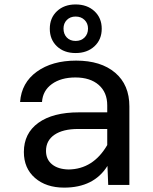

<svg xmlns="http://www.w3.org/2000/svg" viewBox="-20 -836 690 868"><path d="M321.8 -815.9Q374 -815.9 407 -785.4Q439.9 -754.9 439.9 -706.1Q439.9 -657.2 407 -626.7Q374 -596.2 321.8 -596.2Q269.5 -596.2 237.3 -626.7Q205.1 -657.2 205.1 -706.1Q205.1 -754.9 237.5 -785.4Q270 -815.9 321.8 -815.9ZM377.9 -707Q377.9 -730.5 362.3 -745.8Q346.7 -761.2 321.8 -761.2Q297.4 -761.2 282.2 -745.8Q267.1 -730.5 267.1 -707Q267.1 -682.1 282 -666.5Q296.9 -650.9 321.8 -650.9Q346.7 -650.9 362.3 -666.5Q377.9 -682.1 377.9 -707ZM270 12.2Q188.5 12.2 138.2 -31.5Q87.9 -75.2 87.9 -148.9Q87.9 -233.4 153.6 -280.8Q219.2 -328.1 336.9 -328.1H464.8V-359.9Q464.8 -418.5 426.3 -452.1Q387.7 -485.8 320.8 -485.8Q255.9 -485.8 214.6 -456.1Q173.3 -426.3 169.9 -375H70.8Q77.1 -461.9 146.5 -512Q215.8 -562 324.2 -562Q436 -562 500.5 -507.3Q564.9 -452.6 564.9 -355V0H469.2L465.8 -85.9Q404.3 12.2 270 12.2ZM188 -153.8Q188 -115.2 215.3 -93Q242.7 -70.8 290 -69.8Q401.4 -71.3 464.8 -180.2V-252.9H333Q264.6 -252.9 226.3 -226.8Q188 -200.7 188 -153.8Z"/></svg>

Font: Azeret Mono
Style: Regular
Weight: 400
Designer: Martin Vácha
Foundry: Displaay
Version: Version 1.002